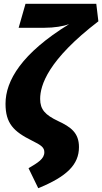

<svg xmlns="http://www.w3.org/2000/svg" viewBox="-20 -763 537 1009"><path d="M181 226C331 165 395 102 395 10C395 -65 352 -96 285 -127C218 -159 191 -187 191 -243C191 -315 232 -448 497 -651L486 -743H114L78 -617H213C265 -617 313 -625 343 -636C94 -483 9 -339 9 -218C9 -115 51 -72 148 -24C197 0 213 12 213 37C213 72 179 92 130 121Z"/></svg>

Font: Fira Sans ExtraBold
Style: Italic
Weight: 800
Italic angle: -8°
Designer: bBox Type GmbH & Carrois Corporate GbR & Edenspiekermann AG
Foundry: bBox Type GmbH & Carrois Corporate GbR & Edenspiekermann AG
Version: Version 4.301;PS 004.301;hotconv 1.0.88;makeotf.lib2.5.64775